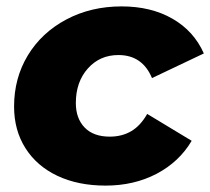

<svg xmlns="http://www.w3.org/2000/svg" viewBox="-20 -571 657 600"><path d="M24 -238Q24 -327 67 -398Q110 -469 187 -510Q264 -551 360 -551Q452 -551 519 -512.5Q586 -474 617 -404L455 -327Q425 -399 350 -399Q292 -399 254.5 -357Q217 -315 217 -249Q217 -201 244.5 -172.5Q272 -144 323 -144Q361 -144 390 -161Q419 -178 440 -215L579 -131Q540 -65 469.5 -28Q399 9 310 9Q224 9 159.5 -21.5Q95 -52 59.5 -108Q24 -164 24 -238Z"/></svg>

Font: Montserrat Alternates ExtraBold
Style: Italic
Weight: 800
Italic angle: -11.3°
Designer: Julieta Ulanovsky
Foundry: Julieta Ulanovsky
Version: Version 7.200